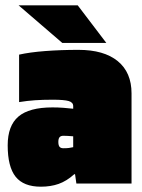

<svg xmlns="http://www.w3.org/2000/svg" viewBox="-20 -692 535 724"><path d="M134 12Q69 12 39 -25.5Q9 -63 9 -144Q9 -218 49.5 -252.5Q90 -287 178 -287Q199 -287 219 -285.5Q239 -284 256 -282V-292Q256 -306 239 -311Q222 -316 179 -316Q141 -316 112 -314Q83 -312 52 -307V-486Q92 -495 150.5 -499.5Q209 -504 276 -504Q372 -504 424 -461.5Q476 -419 476 -340V0H268L263 -35H260Q231 -9 201 1.5Q171 12 134 12ZM219 -180Q209 -180 204.5 -174.5Q200 -169 200 -157Q200 -144 204.5 -138.5Q209 -133 219 -133Q231 -133 239.5 -134Q248 -135 256 -137V-178Q244 -179 235.5 -179.5Q227 -180 219 -180ZM215 -530 50 -672H273L381 -530Z"/></svg>

Font: Blinker Black
Style: Regular
Weight: 900
Designer: Juergen Huber
Foundry: supertype
Version: Version 1.017;hotconv 1.0.117;makeotfexe 2.5.65602